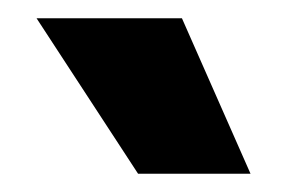

<svg xmlns="http://www.w3.org/2000/svg" viewBox="-20 -785 323 210"><path d="M131 -595 20 -765H179L254 -595Z"/></svg>

Font: Bricolage Grotesque 48pt Condensed ExtraBold ExtraBold
Style: Regular
Weight: 800
Version: Version 1.000;gftools[0.9.30]